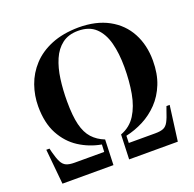

<svg xmlns="http://www.w3.org/2000/svg" viewBox="-130 -878 1022 1012"><g transform="rotate(-20 381.0 -372.5)"><path d="M52 0 33 -197H51L56 -176Q66 -138 76.5 -117.5Q87 -97 104 -89.5Q121 -82 150 -82H316L318 -123Q251 -135 195 -171Q139 -207 105 -270Q71 -333 71 -426Q71 -486 91 -543Q111 -600 153 -645.5Q195 -691 259.5 -717.5Q324 -744 412 -745Q511 -745 580.5 -707Q650 -669 686 -601.5Q722 -534 722 -447Q722 -373 699.5 -317Q677 -261 639 -221.5Q601 -182 553.5 -157.5Q506 -133 455 -122L454 -82H603Q632 -82 648.5 -89Q665 -96 676 -116.5Q687 -137 699 -175L707 -197H725L699 0H426L431 -138Q485 -158 515 -205.5Q545 -253 557 -320Q569 -387 569 -466Q569 -543 553.5 -602Q538 -661 502 -695Q466 -729 404 -729Q350 -729 314.5 -702Q279 -675 259 -628.5Q239 -582 231 -523Q223 -464 223 -399Q223 -318 235.5 -267.5Q248 -217 275 -187.5Q302 -158 343 -142L338 0Z"/></g></svg>

Font: Literata 72pt
Style: Bold Italic
Weight: 700
Italic angle: -2°
Designer: Latin by Veronika Burian and Jose Scaglione. Greek by Irene Vlachou. Cyrillic by Vera Evstafieva
Foundry: TypeTogether
Version: Version 3.002